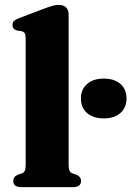

<svg xmlns="http://www.w3.org/2000/svg" viewBox="-20 -769 540 789"><path d="M262 -710.5V-93.5Q262 -75 265.8 -67.2Q269.5 -59.5 278 -56.5L292.5 -51.5Q313 -43.5 313 -25.5Q313 0 280 0H67.5Q34.5 0 34.5 -25.5Q34.5 -43 54.5 -51.5L70 -56.5Q78 -59.5 81.8 -67.2Q85.5 -75 85.5 -93V-612Q85.5 -626.5 81.5 -632.5Q77.5 -638.5 68.5 -641L50 -643.5Q31.5 -648.5 31.5 -666Q31.5 -676.5 37.2 -682.5Q43 -688.5 58.5 -694.5L160 -733Q183.5 -742 197.2 -745.5Q211 -749 221 -749Q241.5 -749 251.8 -738.2Q262 -727.5 262 -710.5ZM406.5 -282.5Q363 -282.5 337.8 -304.5Q312.5 -326.5 312.5 -364.5Q312.5 -401.5 337.8 -423.8Q363 -446 406.5 -446Q450.5 -446 475.2 -423.8Q500 -401.5 500 -364.5Q500 -327.5 475.2 -305Q450.5 -282.5 406.5 -282.5Z"/></svg>

Font: Fraunces 9pt S000
Style: Bold
Weight: 700
Version: Version 1.000; ttfautohint (v1.8.3)